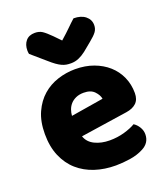

<svg xmlns="http://www.w3.org/2000/svg" viewBox="-138 -837 827 950"><g transform="rotate(-20 275.0 -362.0)"><path d="M309 16Q250 16 199.5 -0.5Q149 -17 111.5 -50Q74 -83 52.5 -133Q31 -183 31 -250Q31 -316 52.5 -363.5Q74 -411 109 -441.5Q144 -472 189 -486.5Q234 -501 281 -501Q334 -501 377.5 -485Q421 -469 452.5 -441Q484 -413 501.5 -374Q519 -335 519 -289Q519 -255 500 -237Q481 -219 447 -214L200 -177Q211 -144 245 -127.5Q279 -111 323 -111Q364 -111 400.5 -121.5Q437 -132 460 -146Q476 -136 487 -118Q498 -100 498 -80Q498 -35 456 -13Q424 4 384 10Q344 16 309 16ZM281 -377Q257 -377 239.5 -369Q222 -361 211 -348.5Q200 -336 194.5 -320.5Q189 -305 188 -289L359 -317Q356 -337 337 -357Q318 -377 281 -377ZM270 -656Q303 -685 322 -704Q341 -723 360 -740Q399 -740 422 -721.5Q445 -703 445 -674Q445 -654 434 -639Q423 -624 397 -603L352 -566Q334 -552 314.5 -543.5Q295 -535 273 -535Q259 -535 248 -537Q237 -539 225 -544.5Q213 -550 199 -560Q185 -570 167 -586L93 -650Q92 -655 91.5 -659Q91 -663 91 -668Q91 -699 107.5 -718.5Q124 -738 155 -738Q178 -738 194 -727.5Q210 -717 236 -691Z"/></g></svg>

Font: Baloo Bhaina
Style: Regular
Weight: 400
Designer: Manish Minz, Shuchita Grover and Ek Type
Foundry: Ek Type
Version: Version 1.443;PS 1.000;hotconv 16.6.51;makeotf.lib2.5.65220;